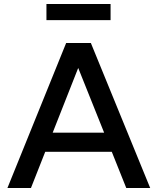

<svg xmlns="http://www.w3.org/2000/svg" viewBox="-20 -935 783 955"><path d="M369 -597 498 -275H242ZM608 0H727L432 -721H309L17 0H134L205 -180H536ZM530 -915H211V-835H530Z"/></svg>

Font: Perun Medium
Style: Regular
Weight: 500
Foundry: Copyright (c) Stefan Peev, Context Ltd, 2016
Version: Version 1.089